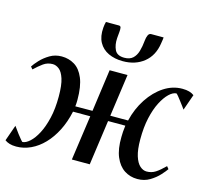

<svg xmlns="http://www.w3.org/2000/svg" viewBox="-117 -869 1102 1005"><g transform="rotate(15 434.5 -366.0)"><path d="M51.5 10Q30 10 14.8 5.2Q-0.5 0.5 -10.5 -7.5L20 -94Q23.5 -89.5 31 -78.8Q38.5 -68 47.5 -56.2Q56.5 -44.5 64.8 -34.5Q73 -24.5 77 -21.5Q95.5 -22.5 116.8 -41.8Q138 -61 156.8 -96.8Q175.5 -132.5 187.5 -183.5Q199.5 -234.5 199.5 -300Q199.5 -362.5 188.5 -396.2Q177.5 -430 160.5 -443.2Q143.5 -456.5 125.5 -456.5Q97.5 -456.5 75.5 -440.8Q53.5 -425 29.5 -402L18.5 -415Q28 -430 48.2 -451.8Q68.5 -473.5 97 -490.5Q125.5 -507.5 161 -507.5Q199.5 -507.5 230.8 -488.5Q262 -469.5 280.2 -426Q298.5 -382.5 298.5 -309Q298.5 -300.5 298 -291Q297.5 -281.5 296.5 -273.5L389.5 -274L421 -502.5H518L486 -273.5H582.5Q598.5 -340.5 633.5 -393.5Q668.5 -446.5 715.2 -477Q762 -507.5 814.5 -507.5Q836.5 -507.5 852 -503Q867.5 -498.5 878.5 -490L848 -403.5Q844.5 -408.5 836.8 -419Q829 -429.5 820 -441.2Q811 -453 803 -463Q795 -473 790.5 -476Q771.5 -475 750.8 -455.2Q730 -435.5 711.2 -399.2Q692.5 -363 681 -311.8Q669.5 -260.5 669.5 -195.5Q669.5 -139 680.2 -105Q691 -71 708.2 -55.8Q725.5 -40.5 744.5 -40.5Q771 -40.5 792.2 -54Q813.5 -67.5 841.5 -95.5L852.5 -82Q843.5 -68.5 823.5 -46.8Q803.5 -25 774.5 -7.5Q745.5 10 708 10Q668 10 636.8 -10.5Q605.5 -31 587.5 -73.5Q569.5 -116 571 -181.5Q571 -194.5 572 -209.2Q573 -224 575.5 -243.5H482L448 0H351L385.5 -243.5H292Q279.5 -185.5 255.8 -138.8Q232 -92 200 -58.8Q168 -25.5 130 -7.8Q92 10 51.5 10ZM407 -741.5Q417 -741.5 418.5 -732.2Q420 -723 418.5 -708.5Q418 -701.5 417 -692Q416 -682.5 415.5 -675.5Q413 -638.5 425.8 -612Q438.5 -585.5 477.5 -585.5Q507.5 -585.5 524 -600.8Q540.5 -616 548 -641.8Q555.5 -667.5 558.5 -700Q560 -717 565.5 -729.2Q571 -741.5 582.5 -741.5H649.5Q649 -737 648.5 -730.5Q648 -724 645 -708Q635 -640 589 -603Q543 -566 475 -566Q430.5 -566 396.5 -582Q362.5 -598 345 -629.8Q327.5 -661.5 331.5 -709.5Q332 -717.5 333.5 -725.8Q335 -734 337 -741.5Z"/></g></svg>

Font: Merriweather 144pt
Style: Italic
Weight: 400
Italic angle: -7.8°
Version: Version 2.101